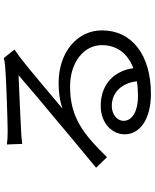

<svg xmlns="http://www.w3.org/2000/svg" viewBox="81 -876 837 1040"><g transform="rotate(-90 500.0 -355.5)"><path d="M580 -33C555 -29 528 -27 499 -27C421 -27 366 -57 366 -105C366 -140 401 -169 446 -169C522 -169 572 -112 580 -33ZM238 -737 241 -654C262 -657 285 -659 307 -660C360 -663 560 -672 613 -674C562 -629 437 -524 381 -478C323 -429 195 -322 112 -254L169 -195C296 -324 385 -395 552 -395C682 -395 776 -321 776 -223C776 -141 731 -83 651 -52C639 -147 572 -229 447 -229C354 -229 293 -168 293 -99C293 -16 376 43 512 43C724 43 856 -61 856 -222C856 -357 737 -457 571 -457C526 -457 478 -452 432 -436C510 -501 646 -617 696 -655C714 -670 734 -683 752 -696L706 -754C696 -751 682 -748 652 -746C599 -741 361 -733 309 -733C289 -733 261 -734 238 -737Z"/></g></svg>

Font: Noto Sans CJK JP
Style: Regular
Weight: 400
Designer: Ryoko NISHIZUKA 西塚涼子 (kana, bopomofo & ideographs); Paul D. Hunt (Latin, Greek & Cyrillic); Sandoll Communications 산돌커뮤니
Foundry: Adobe
Version: Version 2.004;hotconv 1.0.118;makeotfexe 2.5.65603